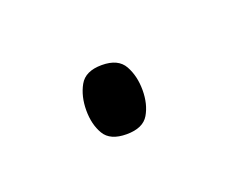

<svg xmlns="http://www.w3.org/2000/svg" viewBox="-32 -106 201 154"><g transform="rotate(-20 69.0 -29.5)"><path d="M59 0Q45 0 40 -8.5Q35 -17 35 -29Q35 -41 40 -50Q45 -59 59 -59Q73 -59 78 -50Q83 -41 83 -29Q83 -17 78 -8.5Q73 0 59 0Z"/></g></svg>

Font: Darker Grotesque Light Light
Style: Regular
Weight: 300
Version: Version 1.000;gftools[0.9.28]